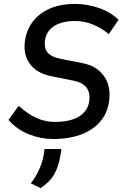

<svg xmlns="http://www.w3.org/2000/svg" viewBox="-20 -698 632 978"><path d="M251 10Q188 10 128 -13.5Q68 -37 23 -87L75 -159Q123 -116 167 -96.5Q211 -77 262 -77Q315 -77 354 -91Q393 -105 414.5 -133Q436 -161 436 -203Q436 -236 416 -257.5Q396 -279 355 -287L250 -308Q175 -322 140 -363Q105 -404 105 -458Q105 -521 135.5 -571Q166 -621 223.5 -649.5Q281 -678 362 -678Q421 -678 480.5 -658.5Q540 -639 584 -597L534 -524Q499 -554 455 -572.5Q411 -591 363 -591Q290 -591 249 -560.5Q208 -530 208 -474Q208 -442 228.5 -424Q249 -406 291 -398L397 -377Q446 -368 477 -344Q508 -320 523 -287.5Q538 -255 538 -218Q538 -146 503 -95Q468 -44 403.5 -17Q339 10 251 10ZM187 260 137 236Q162 203 178.5 167.5Q195 132 202 93L207 61H293L288 93Q278 152 255.5 191Q233 230 187 260Z"/></svg>

Font: Gantari Medium
Style: Italic
Weight: 500
Italic angle: -10°
Designer: Anugrah Pasau
Foundry: Lafontype
Version: Version 1.000